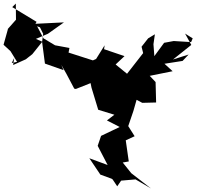

<svg xmlns="http://www.w3.org/2000/svg" viewBox="-41 -1041 1150 1081"><path d="M1044 -825 1035 -804 937 -810 883 -800 828 -725 823 -792 831 -848 793 -825 756 -778 765 -742 655 -601 662 -573 672 -528 732 -540 679 -534 696 -608 610 -678 660 -725 545 -764 548 -786 500 -709 482 -701 345 -745 350 -771 269 -786 204 -825 160 -908 107 -917 184 -887 202 -851 196 -805 212 -683 317 -646 304 -676 332 -627 377 -542 386 -540 469 -573 474 -548 512 -423 603 -395 561 -363 633 -326 528 -276 509 -220 565 -112 462 -150 524 -58 587 -35 593 -31 619 8 641 -24 722 -31 809 20 698 -66 650 -126 684 -132 667 -251 717 -274 681 -331 710 -416 728 -479 760 -462 838 -464 835 -579 802 -614 931 -640 885 -682 987 -698 1021 -734 933 -706 1036 -788 1001 -852ZM39 -715 33 -675 104 -707 141 -736 197 -806 161 -822 229 -851 319 -915 158 -907 165 -918 28 -1001 48 -1021 49 -930 3 -878V-875L-21 -789L18 -753L55 -693L25 -686Z"/></svg>

Font: Hussar Lance
Style: Regular
Weight: 700
Foundry: Cannot Into Space Fonts, PlusOne Fonts
Version: Version 2.27